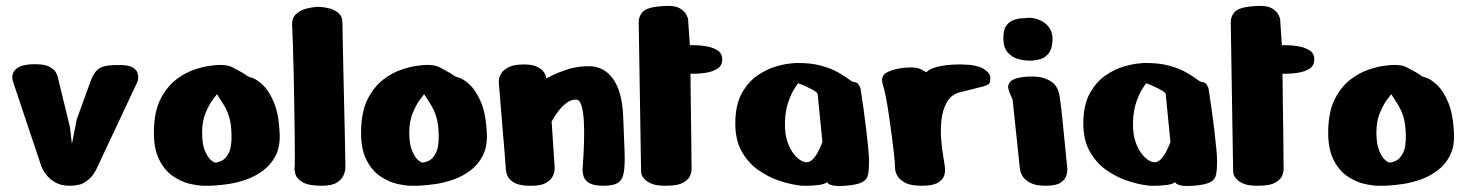

<svg xmlns="http://www.w3.org/2000/svg" viewBox="-20 -625 4927 646"><path d="M119 -66Q105 -108 90 -152.5Q75 -197 61.5 -237.5Q48 -278 38 -308Q28 -338 24 -350Q16 -375 33 -392Q50 -409 99 -409Q132 -409 148 -399.5Q164 -390 168.5 -380.5Q173 -371 173 -371L215 -199L222 -141L238 -222Q238 -222 243 -236.5Q248 -251 256 -272.5Q264 -294 272 -316.5Q280 -339 286 -355Q298 -387 318.5 -397.5Q339 -408 391 -406Q417 -405 429 -396.5Q441 -388 443.5 -377.5Q446 -367 444.5 -359Q443 -351 443 -351L302 -51Q302 -51 294 -38.5Q286 -26 267.5 -13Q249 0 215 0Q187 0 168.5 -10Q150 -20 139 -33Q128 -46 123.5 -56Q119 -66 119 -66Z M706 -406Q743 -409 763 -398Q783 -387 787 -385Q797 -380 805.5 -374Q814 -368 814 -368Q814 -368 829 -363Q844 -358 864 -339.5Q884 -321 901 -282Q918 -243 921 -176Q923 -131 907 -100.5Q891 -70 864.5 -50.5Q838 -31 807.5 -20.5Q777 -10 749.5 -6Q722 -2 704.5 -1Q687 0 687 0Q687 0 667.5 0Q648 0 619 -6.5Q590 -13 561.5 -32.5Q533 -52 514.5 -90Q496 -128 498 -191Q500 -254 521.5 -294.5Q543 -335 573.5 -358Q604 -381 634.5 -391Q665 -401 685.5 -403.5Q706 -406 706 -406ZM710 -308Q710 -308 697.5 -292Q685 -276 672.5 -247Q660 -218 660 -179Q660 -141 669 -119Q678 -97 688.5 -87.5Q699 -78 705 -78Q711 -78 724.5 -83.5Q738 -89 749 -109Q760 -129 759 -172Q758 -208 751.5 -230Q745 -252 734.5 -269.5Q724 -287 710 -308Z M1046 -602Q1046 -602 1059 -601.5Q1072 -601 1089 -596.5Q1106 -592 1119 -581Q1132 -570 1132 -550Q1132 -537 1133 -497Q1134 -457 1135 -402.5Q1136 -348 1137.5 -290.5Q1139 -233 1140 -183Q1141 -133 1141.5 -102Q1142 -71 1142 -71Q1142 -71 1142 -60.5Q1142 -50 1136 -35.5Q1130 -21 1113 -10.5Q1096 0 1063 0Q1019 0 999 -11.5Q979 -23 974.5 -37.5Q970 -52 971 -60Q972 -64 972 -95Q972 -126 971.5 -173Q971 -220 970 -274Q969 -328 968 -380.5Q967 -433 965.5 -474.5Q964 -516 963 -536Q961 -564 976.5 -578Q992 -592 1012.5 -596.5Q1033 -601 1046 -602Z M1403 -406Q1440 -409 1460 -398Q1480 -387 1484 -385Q1494 -380 1502.5 -374Q1511 -368 1511 -368Q1511 -368 1526 -363Q1541 -358 1561 -339.5Q1581 -321 1598 -282Q1615 -243 1618 -176Q1620 -131 1604 -100.5Q1588 -70 1561.5 -50.5Q1535 -31 1504.5 -20.5Q1474 -10 1446.5 -6Q1419 -2 1401.5 -1Q1384 0 1384 0Q1384 0 1364.5 0Q1345 0 1316 -6.5Q1287 -13 1258.5 -32.5Q1230 -52 1211.5 -90Q1193 -128 1195 -191Q1197 -254 1218.5 -294.5Q1240 -335 1270.5 -358Q1301 -381 1331.5 -391Q1362 -401 1382.5 -403.5Q1403 -406 1403 -406ZM1407 -308Q1407 -308 1394.5 -292Q1382 -276 1369.5 -247Q1357 -218 1357 -179Q1357 -141 1366 -119Q1375 -97 1385.5 -87.5Q1396 -78 1402 -78Q1408 -78 1421.5 -83.5Q1435 -89 1446 -109Q1457 -129 1456 -172Q1455 -208 1448.5 -230Q1442 -252 1431.5 -269.5Q1421 -287 1407 -308Z M1769 0Q1769 0 1756 0Q1743 0 1726.5 -4Q1710 -8 1697 -20Q1684 -32 1682 -55Q1681 -74 1678 -109Q1675 -144 1671.5 -185.5Q1668 -227 1665 -264.5Q1662 -302 1660 -326Q1658 -350 1658 -350Q1658 -350 1659 -358.5Q1660 -367 1666.5 -378Q1673 -389 1689.5 -398Q1706 -407 1736 -408Q1766 -409 1783 -402Q1800 -395 1807.5 -385.5Q1815 -376 1816.5 -368.5Q1818 -361 1818 -361Q1818 -361 1836.5 -370.5Q1855 -380 1884.5 -390Q1914 -400 1947 -402Q1952 -402 1966.5 -402Q1981 -402 1998.5 -395.5Q2016 -389 2033.5 -371Q2051 -353 2063 -318.5Q2075 -284 2077 -228Q2080 -158 2081.5 -113Q2083 -68 2078.5 -43.5Q2074 -19 2058.5 -9.5Q2043 0 2010 0Q1978 0 1963 -9Q1948 -18 1944 -30.5Q1940 -43 1940 -53Q1940 -59 1942 -85.5Q1944 -112 1945 -146.5Q1946 -181 1944.5 -214.5Q1943 -248 1936.5 -269.5Q1930 -291 1916 -290Q1899 -289 1884.5 -277.5Q1870 -266 1859 -251.5Q1848 -237 1842 -226.5Q1836 -216 1836 -216L1846 -65Q1846 -65 1846 -55Q1846 -45 1840 -32.5Q1834 -20 1817.5 -10Q1801 0 1769 0Z M2129 -546Q2128 -571 2144 -586.5Q2160 -602 2215 -605Q2252 -607 2269 -596Q2286 -585 2290.5 -573.5Q2295 -562 2295 -562L2301 -473Q2301 -473 2317.5 -473Q2334 -473 2355.5 -469.5Q2377 -466 2393.5 -456Q2410 -446 2410 -425Q2410 -404 2394 -394Q2378 -384 2357 -380.5Q2336 -377 2319.5 -377Q2303 -377 2303 -377Q2303 -377 2303.5 -354.5Q2304 -332 2304 -296.5Q2304 -261 2305 -221Q2306 -181 2306 -144.5Q2306 -108 2306.5 -83.5Q2307 -59 2307 -55Q2307 -48 2302.5 -35Q2298 -22 2279.5 -11Q2261 0 2219 0Q2188 0 2171 -7.5Q2154 -15 2146.5 -24.5Q2139 -34 2138 -41.5Q2137 -49 2137 -49Z M2656 -413Q2706 -414 2741 -404.5Q2776 -395 2799 -382Q2822 -369 2835 -359Q2848 -349 2854 -349Q2865 -348 2870 -338.5Q2875 -329 2875 -329Q2875 -329 2878 -309Q2881 -289 2885.5 -258Q2890 -227 2894 -193Q2898 -159 2901 -129Q2904 -99 2904 -82Q2904 -54 2900.5 -37Q2897 -20 2880 -11.5Q2863 -3 2824 0Q2795 2 2782 -1Q2769 -4 2766 -8Q2763 -12 2763 -12Q2754 -5 2733.5 -2.5Q2713 0 2695 0Q2677 0 2677 0Q2677 0 2654 -3.5Q2631 -7 2597.5 -18.5Q2564 -30 2530.5 -53.5Q2497 -77 2475 -116.5Q2453 -156 2454 -215Q2455 -274 2476 -311.5Q2497 -349 2527 -370Q2557 -391 2586.5 -400Q2616 -409 2636 -411Q2656 -413 2656 -413ZM2731 -310Q2726 -317 2709.5 -325.5Q2693 -334 2678.5 -340Q2664 -346 2664 -344Q2664 -343 2653.5 -327.5Q2643 -312 2632.5 -282.5Q2622 -253 2621 -212Q2620 -171 2632 -141Q2644 -111 2661.5 -95Q2679 -79 2694 -79Q2705 -79 2715 -89.5Q2725 -100 2732 -113.5Q2739 -127 2743 -137Q2747 -147 2747 -147Z M2991 -68Q2991 -79 2988 -106Q2985 -133 2980.5 -167.5Q2976 -202 2971 -236.5Q2966 -271 2960.5 -298.5Q2955 -326 2951 -338Q2941 -368 2962.5 -380.5Q2984 -393 3023 -397Q3062 -401 3079.5 -391.5Q3097 -382 3097 -382Q3112 -397 3146.5 -403Q3181 -409 3219 -408Q3268 -407 3290 -393Q3312 -379 3312 -363Q3312 -351 3309 -345Q3306 -339 3285.5 -333.5Q3265 -328 3212 -315Q3181 -308 3166 -281.5Q3151 -255 3147.5 -220.5Q3144 -186 3147 -152.5Q3150 -119 3154 -96.5Q3158 -74 3158 -72Q3158 -70 3159.5 -58.5Q3161 -47 3156.5 -33.5Q3152 -20 3135 -10Q3118 0 3081 0Q3044 0 3025 -10.5Q3006 -21 2999 -34Q2992 -47 2991.5 -57.5Q2991 -68 2991 -68Z M3446 -421Q3446 -421 3433 -421.5Q3420 -422 3402.5 -427.5Q3385 -433 3371 -448Q3357 -463 3356 -493Q3355 -523 3365 -537.5Q3375 -552 3390 -557.5Q3405 -563 3419 -563.5Q3433 -564 3439 -565Q3445 -566 3459 -563.5Q3473 -561 3488 -552.5Q3503 -544 3513 -527.5Q3523 -511 3521 -484Q3519 -458 3507.5 -444.5Q3496 -431 3481.5 -426.5Q3467 -422 3456.5 -421.5Q3446 -421 3446 -421ZM3411 -62 3387 -290Q3387 -290 3382.5 -300.5Q3378 -311 3376 -315Q3375 -318 3372.5 -327.5Q3370 -337 3377.5 -348Q3385 -359 3411 -364Q3438 -369 3467 -367Q3496 -365 3518.5 -349.5Q3541 -334 3546 -296Q3550 -268 3554 -229.5Q3558 -191 3561.5 -154.5Q3565 -118 3567.5 -93.5Q3570 -69 3570 -69Q3570 -69 3571 -58.5Q3572 -48 3568 -34.5Q3564 -21 3548.5 -10.5Q3533 0 3499 0Q3465 0 3447 -9.5Q3429 -19 3421.5 -31Q3414 -43 3412.5 -52.5Q3411 -62 3411 -62Z M3827 -413Q3877 -414 3912 -404.5Q3947 -395 3970 -382Q3993 -369 4006 -359Q4019 -349 4025 -349Q4036 -348 4041 -338.5Q4046 -329 4046 -329Q4046 -329 4049 -309Q4052 -289 4056.5 -258Q4061 -227 4065 -193Q4069 -159 4072 -129Q4075 -99 4075 -82Q4075 -54 4071.5 -37Q4068 -20 4051 -11.5Q4034 -3 3995 0Q3966 2 3953 -1Q3940 -4 3937 -8Q3934 -12 3934 -12Q3925 -5 3904.5 -2.5Q3884 0 3866 0Q3848 0 3848 0Q3848 0 3825 -3.5Q3802 -7 3768.5 -18.5Q3735 -30 3701.5 -53.5Q3668 -77 3646 -116.5Q3624 -156 3625 -215Q3626 -274 3647 -311.5Q3668 -349 3698 -370Q3728 -391 3757.5 -400Q3787 -409 3807 -411Q3827 -413 3827 -413ZM3902 -310Q3897 -317 3880.5 -325.5Q3864 -334 3849.5 -340Q3835 -346 3835 -344Q3835 -343 3824.5 -327.5Q3814 -312 3803.5 -282.5Q3793 -253 3792 -212Q3791 -171 3803 -141Q3815 -111 3832.5 -95Q3850 -79 3865 -79Q3876 -79 3886 -89.5Q3896 -100 3903 -113.5Q3910 -127 3914 -137Q3918 -147 3918 -147Z M4121 -546Q4120 -571 4136 -586.5Q4152 -602 4207 -605Q4244 -607 4261 -596Q4278 -585 4282.5 -573.5Q4287 -562 4287 -562L4293 -473Q4293 -473 4309.5 -473Q4326 -473 4347.5 -469.5Q4369 -466 4385.5 -456Q4402 -446 4402 -425Q4402 -404 4386 -394Q4370 -384 4349 -380.5Q4328 -377 4311.5 -377Q4295 -377 4295 -377Q4295 -377 4295.5 -354.5Q4296 -332 4296 -296.5Q4296 -261 4297 -221Q4298 -181 4298 -144.5Q4298 -108 4298.5 -83.5Q4299 -59 4299 -55Q4299 -48 4294.5 -35Q4290 -22 4271.5 -11Q4253 0 4211 0Q4180 0 4163 -7.5Q4146 -15 4138.5 -24.5Q4131 -34 4130 -41.5Q4129 -49 4129 -49Z M4657 -406Q4694 -409 4714 -398Q4734 -387 4738 -385Q4748 -380 4756.5 -374Q4765 -368 4765 -368Q4765 -368 4780 -363Q4795 -358 4815 -339.5Q4835 -321 4852 -282Q4869 -243 4872 -176Q4874 -131 4858 -100.5Q4842 -70 4815.5 -50.5Q4789 -31 4758.5 -20.5Q4728 -10 4700.5 -6Q4673 -2 4655.5 -1Q4638 0 4638 0Q4638 0 4618.5 0Q4599 0 4570 -6.5Q4541 -13 4512.5 -32.5Q4484 -52 4465.5 -90Q4447 -128 4449 -191Q4451 -254 4472.5 -294.5Q4494 -335 4524.5 -358Q4555 -381 4585.5 -391Q4616 -401 4636.5 -403.5Q4657 -406 4657 -406ZM4661 -308Q4661 -308 4648.5 -292Q4636 -276 4623.5 -247Q4611 -218 4611 -179Q4611 -141 4620 -119Q4629 -97 4639.5 -87.5Q4650 -78 4656 -78Q4662 -78 4675.5 -83.5Q4689 -89 4700 -109Q4711 -129 4710 -172Q4709 -208 4702.5 -230Q4696 -252 4685.5 -269.5Q4675 -287 4661 -308Z"/></svg>

Font: Nerko One
Style: Regular
Weight: 400
Designer: Nermin Kahrimanovic
Foundry: Nermin Kahrimanovic
Version: Version 1.101